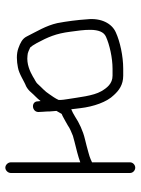

<svg xmlns="http://www.w3.org/2000/svg" viewBox="74 -610 515 702"><g transform="rotate(-90 331.0 -258.5)"><path d="M317 -301C322.2 -312.8 331.8 -326.3 338 -335C348.5 -351.8 362.1 -362.5 375 -377C381.6 -385.2 394 -389 402 -395C421.4 -406.1 449 -418.7 479 -415C489.9 -415 501.5 -408.2 509 -405C513 -401 518.3 -393 525 -381C547 -339.9 559.8 -311 566.5 -258.5C572.3 -213.5 585.3 -144 548 -128C519.3 -115 471.1 -104 431 -104H406C376.2 -104 360.7 -125 349 -145C331.7 -174.7 326.8 -228.3 320 -269L318 -283C317.3 -287.7 317 -293.7 317 -301ZM50 -476V-40C50 -29.7 59.3 -21 69.5 -21C79.7 -21 89 -29.7 89 -40V-179L100 -184C113.4 -190 135.4 -194.5 150 -199L174 -205C203.7 -211.9 234.2 -226.4 256 -241L270 -249C274.9 -251.4 278.9 -252.9 283 -255C284.3 -245 285.7 -234 287 -222C292.6 -173.7 309.4 -124.6 335 -99C351.8 -80.5 372.3 -65 406 -65H431C477.6 -65 531 -76.8 564 -92C597.4 -106.6 617.2 -146.5 612 -196C609.6 -232.7 604.6 -271.2 598 -306C588.5 -347.8 567.8 -380.3 549 -418C541 -434.1 525.1 -441.4 507 -448C485.5 -456.3 458.4 -454.5 436 -450C412.4 -446.1 385.4 -426.9 367 -420C358.3 -415.3 351 -409.3 345 -402C334.1 -389.3 322.9 -380.2 313 -367L312 -377C312 -402.9 273 -399.5 273 -375L274 -356C274.7 -349.3 275 -342 275 -334C275.7 -326.7 276.3 -318.3 277 -309C273.3 -302.5 268.8 -295.5 266 -290C256.6 -286.5 245.8 -279.4 237 -275L223 -267C215.3 -260.8 196.7 -253.3 186 -249L164 -243C140.3 -237.1 112.3 -230.5 89 -222V-476C89 -486.3 79.6 -496 69.5 -496C59.4 -496 50 -486.3 50 -476Z"/></g></svg>

Font: Just Breathe
Style: Regular
Weight: 400
Foundry: Cannot Into Space Fonts
Version: Version 0.72